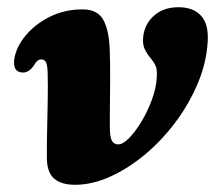

<svg xmlns="http://www.w3.org/2000/svg" viewBox="-20 -499 603 532"><path d="M110 -59Q109.5 -91 110.5 -132.8Q111.5 -174.5 112.2 -218.2Q113 -262 112 -300Q111 -320.5 106.8 -327.5Q102.5 -334.5 94 -334.5Q83 -334.5 74.5 -318.5Q61 -298 43.5 -298Q15 -298.5 19.5 -334.5Q24.5 -368.5 50.8 -400.2Q77 -432 118 -452.5Q159 -473 208.5 -473Q249 -473 265.2 -445.8Q281.5 -418.5 284 -363Q285.5 -320 285.2 -277Q285 -234 284.5 -198.2Q284 -162.5 284.5 -140.5Q285 -117.5 290.5 -108.2Q296 -99 308 -99Q320.5 -99 337.8 -116.5Q355 -134 372 -162.2Q389 -190.5 401 -223Q413 -255.5 414.5 -285.5Q415.5 -305 412 -314.5Q408.5 -324 397.5 -337.5Q387.5 -349.5 381.2 -362.5Q375 -375.5 376.5 -393.5Q379 -430 405.5 -454.5Q432 -479 474.5 -479Q515.5 -479 537 -455.5Q558.5 -432 555.5 -384.5Q552.5 -327 528.8 -269.8Q505 -212.5 467.2 -161.8Q429.5 -111 382.8 -71.8Q336 -32.5 285.8 -9.8Q235.5 13 188 13Q150 13 130.2 -4Q110.5 -21 110 -59Z"/></svg>

Font: Fraunces 9pt S050
Style: Bold Italic
Weight: 700
Italic angle: -16°
Version: Version 1.000; ttfautohint (v1.8.3)